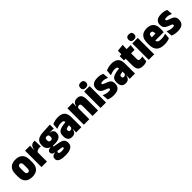

<svg xmlns="http://www.w3.org/2000/svg" viewBox="374 -2311 4120 4120"><g transform="rotate(-45 2434.0 -250.5)"><path d="M244.5 12.5Q136 12.5 81.2 -44.5Q26.5 -101.5 26.5 -207V-289Q26.5 -396 81.5 -453.2Q136.5 -510.5 244.5 -510.5Q353 -510.5 407.8 -453.2Q462.5 -396 462.5 -289V-207Q462.5 -101.5 407.8 -44.5Q353 12.5 244.5 12.5ZM244.5 -120Q272 -120 284.5 -138.8Q297 -157.5 297 -194.5V-301.5Q297 -340 284.5 -359Q272 -378 244.5 -378Q217.5 -378 204.8 -359Q192 -340 192 -301.5V-194.5Q192 -157.5 204.8 -138.8Q217.5 -120 244.5 -120Z M693 -277.5 638.5 -377.5H681Q689 -436.5 718.5 -470Q748 -503.5 805.5 -503.5Q811 -503.5 815.8 -503Q820.5 -502.5 826.5 -502L832 -322.5Q825.5 -323.5 815.8 -324.2Q806 -325 796.5 -325Q758 -325 732 -312.5Q706 -300 693 -277.5ZM528.5 0V-498H680L673.5 -339.5H695V0Z M1079 -148.5Q972.5 -148.5 917.5 -191.5Q862.5 -234.5 862.5 -314.5V-328Q862.5 -382.5 884.8 -420.8Q907 -459 954.2 -480.5Q1001.5 -502 1075.5 -505.5L1300.5 -516.5V-397.5L1177.5 -401V-396Q1212 -392 1234.5 -379.5Q1257 -367 1268 -345.5Q1279 -324 1279 -291.5V-287Q1279 -222 1230.2 -185.2Q1181.5 -148.5 1079 -148.5ZM1068.5 66H1089.5Q1115.5 66 1130.8 62.5Q1146 59 1152.5 52.5Q1159 46 1159 37V36.5Q1159 23 1147.2 17.8Q1135.5 12.5 1116 10L1000.5 -5L1030.5 -6Q1020.5 -3.5 1013.2 1Q1006 5.5 1002.2 12.5Q998.5 19.5 998.5 29V29.5Q998.5 40.5 1005.2 48.8Q1012 57 1027.5 61.5Q1043 66 1068.5 66ZM1060 189Q994 189 947.8 177.5Q901.5 166 877.5 141.8Q853.5 117.5 853.5 78.5V76.5Q853.5 47.5 865.8 28.2Q878 9 900.8 -1Q923.5 -11 954 -13V-17.5Q914.5 -25 894.2 -42.2Q874 -59.5 874 -90V-91Q874 -114 884.8 -129.2Q895.5 -144.5 916 -152.5Q936.5 -160.5 965.5 -161V-180.5L1063.5 -152H1042.5Q1032.5 -152 1027.8 -148.8Q1023 -145.5 1023 -139Q1023 -130.5 1030.8 -127.2Q1038.5 -124 1055.5 -121L1153.5 -104.5Q1231.5 -91 1268.8 -59.5Q1306 -28 1306 37V41.5Q1306 90.5 1279.8 123.2Q1253.5 156 1204.2 172.5Q1155 189 1084.5 189ZM1074 -260.5Q1093 -260.5 1104.5 -266.8Q1116 -273 1121.5 -285.8Q1127 -298.5 1127 -317V-330.5Q1127 -349.5 1121.5 -362Q1116 -374.5 1104.5 -381Q1093 -387.5 1074 -387.5H1073.5Q1054.5 -387.5 1042.8 -381.2Q1031 -375 1025.2 -362.5Q1019.5 -350 1019.5 -330.5V-317Q1019.5 -298.5 1025.2 -285.8Q1031 -273 1043 -266.8Q1055 -260.5 1074 -260.5Z M1579 0 1584 -117 1579.5 -119V-293.5L1577.5 -308.5Q1577.5 -343.5 1559.8 -359.2Q1542 -375 1497 -375Q1457 -375 1419 -364.2Q1381 -353.5 1348 -340.5L1360 -470.5Q1380.5 -481 1406.8 -489.5Q1433 -498 1464.2 -503.5Q1495.5 -509 1531 -509Q1588.5 -509 1628.2 -495Q1668 -481 1692.5 -454.8Q1717 -428.5 1728.2 -390.5Q1739.5 -352.5 1739.5 -304.5V0ZM1453.5 9.5Q1390 9.5 1357.8 -27.8Q1325.5 -65 1325.5 -134.5V-152Q1325.5 -226 1365.5 -259.5Q1405.5 -293 1491 -307L1592 -323.5L1606 -223L1525.5 -208.5Q1502 -204.5 1491.8 -194.8Q1481.5 -185 1481.5 -166V-159Q1481.5 -139.5 1490.8 -128.2Q1500 -117 1522 -117Q1538.5 -117 1549.8 -122Q1561 -127 1568.8 -135.5Q1576.5 -144 1580.5 -154L1601.5 -97.5H1578Q1571.5 -66.5 1558.2 -42.5Q1545 -18.5 1520 -4.5Q1495 9.5 1453.5 9.5Z M2079 0V-307.5Q2079 -327.5 2074.8 -341.5Q2070.5 -355.5 2060.2 -362.8Q2050 -370 2032.5 -370Q2019 -370 2008.2 -364.8Q1997.5 -359.5 1990.2 -350.8Q1983 -342 1979 -330.5L1949.5 -397H1979.5Q1986 -428 2000.5 -453Q2015 -478 2041.8 -492.8Q2068.5 -507.5 2111.5 -507.5Q2158 -507.5 2187.5 -488.8Q2217 -470 2231 -432.2Q2245 -394.5 2245 -337.5V0ZM1814 0V-498H1979L1973.5 -378.5L1980.5 -369.5V0Z M2321.5 0V-498H2487.5V0ZM2404.5 -530Q2360 -530 2339.2 -551Q2318.5 -572 2318.5 -607.5V-612.5Q2318.5 -648 2339.2 -669Q2360 -690 2404.5 -690Q2449 -690 2470 -669Q2491 -648 2491 -612.5V-607.5Q2491 -572 2470 -551Q2449 -530 2404.5 -530Z M2717.5 10Q2667.5 10 2627.5 0.8Q2587.5 -8.5 2559 -21L2547.5 -161.5Q2579.5 -148 2616.5 -137Q2653.5 -126 2697 -126Q2728.5 -126 2740.2 -133Q2752 -140 2752 -153.5V-155Q2752 -166 2744.5 -173.2Q2737 -180.5 2718.8 -188.2Q2700.5 -196 2668 -208.5Q2622.5 -225 2595.2 -245.5Q2568 -266 2555.8 -293Q2543.5 -320 2543.5 -356V-360.5Q2543.5 -434 2592 -471Q2640.5 -508 2733.5 -508Q2780.5 -508 2819 -498.2Q2857.5 -488.5 2882.5 -475.5L2894 -345Q2866 -357.5 2831.2 -366.8Q2796.5 -376 2758.5 -376Q2737.5 -376 2725.5 -373.2Q2713.5 -370.5 2708.8 -365Q2704 -359.5 2704 -351.5V-350Q2704 -340 2711.2 -332.5Q2718.5 -325 2735.5 -317.5Q2752.5 -310 2781.5 -300Q2828 -284 2857.5 -266.2Q2887 -248.5 2900.8 -222Q2914.5 -195.5 2914.5 -153V-148.5Q2914.5 -70 2866.5 -30Q2818.5 10 2717.5 10Z M3206 0 3211 -117 3206.5 -119V-293.5L3204.5 -308.5Q3204.5 -343.5 3186.8 -359.2Q3169 -375 3124 -375Q3084 -375 3046 -364.2Q3008 -353.5 2975 -340.5L2987 -470.5Q3007.5 -481 3033.8 -489.5Q3060 -498 3091.2 -503.5Q3122.5 -509 3158 -509Q3215.5 -509 3255.2 -495Q3295 -481 3319.5 -454.8Q3344 -428.5 3355.2 -390.5Q3366.5 -352.5 3366.5 -304.5V0ZM3080.5 9.5Q3017 9.5 2984.8 -27.8Q2952.5 -65 2952.5 -134.5V-152Q2952.5 -226 2992.5 -259.5Q3032.5 -293 3118 -307L3219 -323.5L3233 -223L3152.5 -208.5Q3129 -204.5 3118.8 -194.8Q3108.5 -185 3108.5 -166V-159Q3108.5 -139.5 3117.8 -128.2Q3127 -117 3149 -117Q3165.5 -117 3176.8 -122Q3188 -127 3195.8 -135.5Q3203.5 -144 3207.5 -154L3228.5 -97.5H3205Q3198.5 -66.5 3185.2 -42.5Q3172 -18.5 3147 -4.5Q3122 9.5 3080.5 9.5Z M3609.5 9.5Q3552 9.5 3516.8 -9Q3481.5 -27.5 3465.8 -64.2Q3450 -101 3450 -154.5V-460H3614V-188Q3614 -161.5 3626 -149.2Q3638 -137 3670.5 -137Q3688 -137 3704.8 -140.8Q3721.5 -144.5 3735.5 -150L3723 -13.5Q3701.5 -3.5 3673.2 3Q3645 9.5 3609.5 9.5ZM3398 -366V-498H3731.5L3719.5 -366ZM3453 -487.5 3452.5 -605.5 3615 -622 3609.5 -487.5Z M3783.5 0V-498H3949.5V0ZM3866.5 -530Q3822 -530 3801.2 -551Q3780.5 -572 3780.5 -607.5V-612.5Q3780.5 -648 3801.2 -669Q3822 -690 3866.5 -690Q3911 -690 3932 -669Q3953 -648 3953 -612.5V-607.5Q3953 -572 3932 -551Q3911 -530 3866.5 -530Z M4257.5 10Q4133.5 10 4074.5 -48.5Q4015.5 -107 4015.5 -221V-283Q4015.5 -394 4069 -452Q4122.5 -510 4228.5 -510Q4298 -510 4344 -485.5Q4390 -461 4412.8 -414Q4435.5 -367 4435.5 -299V-276.5Q4435.5 -255 4433.8 -233.5Q4432 -212 4428.5 -192.5H4282Q4283 -230 4283.2 -260Q4283.5 -290 4283.5 -311.5Q4283.5 -336 4278.2 -352Q4273 -368 4261 -376.2Q4249 -384.5 4228.5 -384.5Q4198.5 -384.5 4186 -366Q4173.5 -347.5 4173.5 -311V-254L4174.5 -232V-199.5Q4174.5 -182 4180.2 -167.8Q4186 -153.5 4199.2 -143.5Q4212.5 -133.5 4234.8 -128Q4257 -122.5 4291 -122.5Q4328 -122.5 4362.8 -129Q4397.5 -135.5 4428.5 -146L4417 -21Q4387.5 -6.5 4346.5 1.8Q4305.5 10 4257.5 10ZM4110.5 -192.5V-295.5H4394V-192.5Z M4656 10Q4606 10 4566 0.8Q4526 -8.5 4497.5 -21L4486 -161.5Q4518 -148 4555 -137Q4592 -126 4635.5 -126Q4667 -126 4678.8 -133Q4690.5 -140 4690.5 -153.5V-155Q4690.5 -166 4683 -173.2Q4675.5 -180.5 4657.2 -188.2Q4639 -196 4606.5 -208.5Q4561 -225 4533.8 -245.5Q4506.5 -266 4494.2 -293Q4482 -320 4482 -356V-360.5Q4482 -434 4530.5 -471Q4579 -508 4672 -508Q4719 -508 4757.5 -498.2Q4796 -488.5 4821 -475.5L4832.5 -345Q4804.5 -357.5 4769.8 -366.8Q4735 -376 4697 -376Q4676 -376 4664 -373.2Q4652 -370.5 4647.2 -365Q4642.5 -359.5 4642.5 -351.5V-350Q4642.5 -340 4649.8 -332.5Q4657 -325 4674 -317.5Q4691 -310 4720 -300Q4766.5 -284 4796 -266.2Q4825.5 -248.5 4839.2 -222Q4853 -195.5 4853 -153V-148.5Q4853 -70 4805 -30Q4757 10 4656 10Z"/></g></svg>

Font: Anek Odia SemiCondensed ExtraBold
Style: Regular
Weight: 800
Width: 4
Designer: Yesha Goshar & Mahesh Sahu (Odia), Yesha Goshar (Latin)
Foundry: Ek Type
Version: Version 1.003